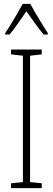

<svg xmlns="http://www.w3.org/2000/svg" viewBox="-20 -969 272 989"><path d="M195 0H37V-25L98 -31V-682L37 -689V-714H195V-689L135 -682V-31L195 -25ZM136 -949Q149 -925 167 -894.5Q185 -864 201.5 -837.5Q218 -811 226 -799V-791H205Q184 -815 160.5 -848.5Q137 -882 116 -911Q97 -884 73 -849Q49 -814 29 -791H7V-799Q19 -816 35.5 -843Q52 -870 68.5 -898.5Q85 -927 97 -949Z"/></svg>

Font: Noto Sans Tamil ExtraCondensed ExtraLight
Style: Regular
Weight: 200
Width: 2
Designer: Jelle Bosma - Monotype Design Team
Foundry: Monotype Imaging Inc.
Version: Version 2.004; ttfautohint (v1.8.4.7-5d5b)